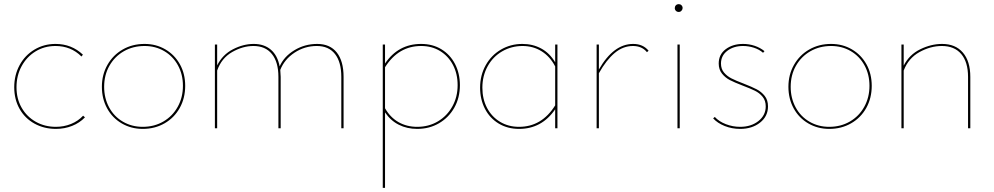

<svg xmlns="http://www.w3.org/2000/svg" viewBox="-20 -622 4820 931"><path d="M49 -199Q49 -258 75 -306Q101 -354 147 -381.5Q193 -409 249 -409Q327 -409 382 -357L375 -348Q324 -399 249 -399Q195 -399 152 -372.5Q109 -346 84.5 -300.5Q60 -255 60 -199Q60 -143 85 -99.5Q110 -56 153.5 -31.5Q197 -7 251 -7Q290 -7 324.5 -21Q359 -35 383 -61L392 -53Q366 -26 329.5 -11.5Q293 3 251 3Q194 3 147.5 -22.5Q101 -48 75 -94Q49 -140 49 -199Z M474 -201Q474 -260 501 -307.5Q528 -355 575 -382Q622 -409 681 -409Q737 -409 782 -382.5Q827 -356 852.5 -310Q878 -264 878 -206Q878 -146 851.5 -98.5Q825 -51 778 -24Q731 3 672 3Q616 3 570.5 -23.5Q525 -50 499.5 -96.5Q474 -143 474 -201ZM867 -206Q867 -261 843 -305Q819 -349 776.5 -374Q734 -399 681 -399Q625 -399 580.5 -373.5Q536 -348 510.5 -303Q485 -258 485 -201Q485 -146 509 -101.5Q533 -57 576 -32Q619 -7 672 -7Q728 -7 772.5 -33Q817 -59 842 -104.5Q867 -150 867 -206Z M1646 -249V0H1635V-249Q1635 -321 1604.5 -360Q1574 -399 1516 -399Q1457 -399 1408 -366.5Q1359 -334 1339 -283Q1341 -261 1341 -249V0H1330V-249Q1330 -321 1298.5 -360Q1267 -399 1209 -399Q1157 -399 1105.5 -369.5Q1054 -340 1033 -280V0H1022V-406H1033V-305Q1059 -357 1109.5 -383Q1160 -409 1210 -409Q1261 -409 1293.5 -381Q1326 -353 1336 -300Q1357 -348 1407.5 -378.5Q1458 -409 1518 -409Q1580 -409 1613 -367.5Q1646 -326 1646 -249Z M2210 -209Q2210 -148 2183 -100Q2156 -52 2109 -24.5Q2062 3 2003 3Q1954 3 1914 -17Q1874 -37 1847 -77V289H1836V-406H1847V-314Q1911 -409 2022 -409Q2078 -409 2120.5 -383Q2163 -357 2186.5 -311.5Q2210 -266 2210 -209ZM2199 -209Q2199 -264 2176.5 -307Q2154 -350 2114 -374.5Q2074 -399 2022 -399Q1912 -399 1847 -296V-97Q1872 -53 1912 -30Q1952 -7 2003 -7Q2059 -7 2103.5 -33.5Q2148 -60 2173.5 -106Q2199 -152 2199 -209Z M2683 -406V0H2672V-92Q2607 3 2497 3Q2441 3 2398 -23Q2355 -49 2331.5 -94.5Q2308 -140 2308 -197Q2308 -257 2335 -305.5Q2362 -354 2409 -381.5Q2456 -409 2513 -409Q2563 -409 2604 -387Q2645 -365 2672 -320V-406ZM2672 -111V-300Q2647 -348 2606 -373.5Q2565 -399 2514 -399Q2460 -399 2415 -373Q2370 -347 2344.5 -300.5Q2319 -254 2319 -197Q2319 -142 2341.5 -99Q2364 -56 2404.5 -31.5Q2445 -7 2497 -7Q2607 -7 2672 -111Z M3125 -376 3117 -369Q3093 -399 3049 -399Q3001 -399 2960.5 -365Q2920 -331 2884 -267V0H2873V-406H2884V-285Q2955 -409 3050 -409Q3098 -409 3125 -376Z M3252 -583Q3252 -591 3257.5 -596.5Q3263 -602 3271 -602Q3279 -602 3284.5 -596.5Q3290 -591 3290 -583Q3290 -576 3284.5 -570Q3279 -564 3271 -564Q3263 -564 3257.5 -569.5Q3252 -575 3252 -583ZM3265 -406H3276V0H3265Z M3438 -48 3446 -55Q3466 -33 3499.5 -20Q3533 -7 3569 -7Q3622 -7 3657.5 -35Q3693 -63 3693 -106Q3693 -134 3678 -152.5Q3663 -171 3640.5 -182Q3618 -193 3581 -207Q3542 -222 3519.5 -233.5Q3497 -245 3481 -265Q3465 -285 3465 -314Q3465 -358 3499 -383.5Q3533 -409 3583 -409Q3612 -409 3639 -400Q3666 -391 3687 -374L3680 -366Q3662 -382 3636 -390.5Q3610 -399 3583 -399Q3537 -399 3506.5 -375.5Q3476 -352 3476 -314Q3476 -288 3490.5 -270.5Q3505 -253 3526.5 -242Q3548 -231 3585 -217Q3626 -201 3649 -189Q3672 -177 3688 -157Q3704 -137 3704 -106Q3704 -58 3665.5 -27.5Q3627 3 3569 3Q3529 3 3494 -11Q3459 -25 3438 -48Z M3803 -201Q3803 -260 3830 -307.5Q3857 -355 3904 -382Q3951 -409 4010 -409Q4066 -409 4111 -382.5Q4156 -356 4181.5 -310Q4207 -264 4207 -206Q4207 -146 4180.5 -98.5Q4154 -51 4107 -24Q4060 3 4001 3Q3945 3 3899.5 -23.5Q3854 -50 3828.5 -96.5Q3803 -143 3803 -201ZM4196 -206Q4196 -261 4172 -305Q4148 -349 4105.5 -374Q4063 -399 4010 -399Q3954 -399 3909.5 -373.5Q3865 -348 3839.5 -303Q3814 -258 3814 -201Q3814 -146 3838 -101.5Q3862 -57 3905 -32Q3948 -7 4001 -7Q4057 -7 4101.5 -33Q4146 -59 4171 -104.5Q4196 -150 4196 -206Z M4685 -249V0H4674V-249Q4674 -321 4641 -360Q4608 -399 4547 -399Q4492 -399 4438.5 -369.5Q4385 -340 4362 -280V0H4351V-406H4362V-304Q4389 -357 4442 -383Q4495 -409 4548 -409Q4613 -409 4649 -367Q4685 -325 4685 -249Z"/></svg>

Font: Ysabeau Infant Hairline
Style: Regular
Weight: 100
Designer: Christian Thalmann (Catharsis Fonts)
Version: Version 0.003